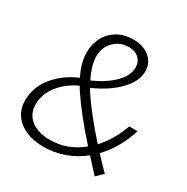

<svg xmlns="http://www.w3.org/2000/svg" viewBox="-164 -851 975 1002"><g transform="rotate(30 323.5 -350.0)"><path d="M501 -108Q540 -66 578 -28L539 10Q487 -46 463 -73Q413 -33 354 -11.5Q295 10 231 10Q138 10 82 -34Q26 -78 26 -154Q26 -232 78 -296.5Q130 -361 215 -397Q179 -469 179 -530Q179 -582 201.5 -623Q224 -664 264.5 -687Q305 -710 358 -710Q418 -710 456 -678.5Q494 -647 494 -597Q494 -536 438 -478Q382 -420 287 -378Q289 -375 301 -355Q354 -273 469 -143Q531 -211 565 -306H615Q578 -188 501 -108ZM233 -537Q233 -484 269 -412Q345 -445 392.5 -492Q440 -539 440 -588Q440 -622 417.5 -643Q395 -664 358 -664Q305 -664 269 -628.5Q233 -593 233 -537ZM431 -108Q316 -237 256 -327Q243 -345 235 -361Q167 -330 125.5 -277Q84 -224 84 -163Q84 -105 126 -71.5Q168 -38 242 -38Q345 -38 431 -108Z"/></g></svg>

Font: Sarabun ExtraLight
Style: Italic
Weight: 275
Italic angle: -10°
Designer: Suppakit Chalermlarp | Katatrad Co.,Ltd.
Foundry: Cadson Demak Co.,Ltd.
Version: Version 1.000; ttfautohint (v1.6)